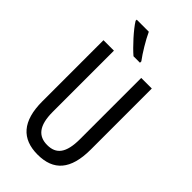

<svg xmlns="http://www.w3.org/2000/svg" viewBox="-284 -1005 1090 1090"><g transform="rotate(45 261.0 -460.0)"><path d="M215 -930H118V-921C144 -878 212 -804 252 -770H304V-781C276 -818 236 -884 215 -930ZM455 -714H370V-223C370 -111 334 -67 262 -67C191 -67 151 -112 151 -222V-714H67V-223C67 -64 135 10 262 10C389 10 455 -62 455 -224Z"/></g></svg>

Font: Noto Sans UI Condensed
Style: Regular
Weight: 400
Width: 3
Designer: Monotype Design Team
Foundry: Monotype Imaging Inc.
Version: Version 1.901